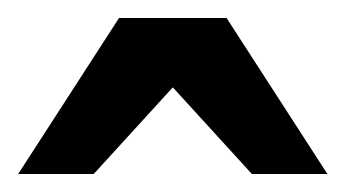

<svg xmlns="http://www.w3.org/2000/svg" viewBox="-20 -742 380 211"><path d="M339.8 -550.8H256.8L169.9 -646L83 -550.8H0L110.8 -722.2H229Z"/></svg>

Font: Charis
Style: Bold
Weight: 700
Designer: Walt Agee, Miriam Martin, Annie Olsen, Victor Gaultney, Lorna Priest, Alan Ward, Bob Hallissy, Martin Hosken, Sharon Cor
Foundry: SIL Global
Version: Version 7.000